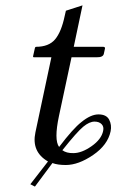

<svg xmlns="http://www.w3.org/2000/svg" viewBox="-20 -604 435 717"><path d="M291 -130.9Q268.1 -112.3 212.9 -43Q228 -31.7 253.9 -32.2Q285.2 -32.2 322 -58.1Q358.9 -84 365.2 -115.2Q368.7 -130.9 359.4 -140.4Q350.1 -149.9 333 -149.9Q314 -149.9 291 -130.9ZM247.1 -390.1 200.2 -170.9Q181.2 -81.5 200.7 -55.2Q252.9 -124 283.7 -147.9Q318.8 -176.8 347.7 -176.8Q377.4 -176.8 387.7 -157Q397.9 -137.2 393.1 -113.8Q382.3 -62.5 327.6 -25.1Q272.9 12.2 225.6 12.2Q195.3 12.2 175.8 4.9L110.4 92.8L93.3 84L159.2 -1Q96.7 -37.1 112.3 -109.9L171.9 -390.1H106.9Q103 -390.1 103.5 -394L110.4 -424.8Q111.3 -428.7 114.3 -429.2Q162.1 -429.2 185.5 -456.8Q209 -484.4 221.7 -544.9L226.1 -564L288.1 -584L255.4 -429.2H365.2Q369.1 -429.2 370.8 -427.5Q372.6 -425.8 372.1 -422.9L367.7 -402.8Q364.7 -389.6 340.8 -390.1Z"/></svg>

Font: Linux Biolinum O
Style: Italic
Weight: 400
Italic angle: -12°
Designer: Philipp H. Poll
Foundry: Philipp H. Poll
Version: Version 1.1.3